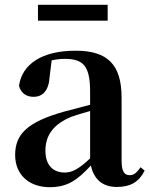

<svg xmlns="http://www.w3.org/2000/svg" viewBox="-20 -763 625 799"><path d="M138 -677H428V-743H138ZM466 15C522 15 558 -5 582 -53L565 -67C547 -41 535 -34 520 -34C498 -34 486 -48 486 -95V-356C486 -494 428 -552 295 -552C154 -552 72 -496 59 -406C67 -376 89 -360 120 -360C154 -360 182 -382 186 -439L195 -512C215 -516 232 -518 250 -518C327 -518 355 -488 355 -381V-327L245 -298C93 -255 43 -204 43 -118C43 -34 103 16 187 16C263 16 304 -16 358 -74C371 -18 405 15 466 15ZM355 -104C306 -57 277 -45 250 -45C201 -45 169 -75 169 -136C169 -203 206 -248 277 -277C297 -284 325 -293 355 -301Z"/></svg>

Font: Noto Serif CJK HK
Style: Bold
Weight: 700
Designer: Ryoko NISHIZUKA 西塚涼子 (kana & ideographs); Frank Grießhammer (Latin, Greek & Cyrillic); Wenlong ZHANG 张文龙 (bopomofo); San
Foundry: Adobe
Version: Version 2.001;hotconv 1.1.0;makeotfexe 2.6.0